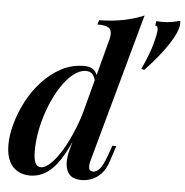

<svg xmlns="http://www.w3.org/2000/svg" viewBox="-55 -849 885 917"><g transform="rotate(5 387.0 -390.5)"><path d="M405 -85Q398 -61 401 -46Q404 -31 421 -31Q437 -31 452.5 -48.5Q468 -66 486 -117L502 -162H521L497 -89Q484 -48 462.5 -26Q441 -4 417 5Q393 14 370 14Q308 14 296 -35Q290 -53 292 -79Q294 -105 304 -139L444 -667Q453 -701 441 -717Q429 -733 380 -733L387 -754Q453 -755 504 -765.5Q555 -776 601 -795ZM171 -30Q191 -30 217 -54.5Q243 -79 270.5 -124.5Q298 -170 323.5 -234Q349 -298 367 -376L352 -268Q317 -169 282.5 -107Q248 -45 209 -15.5Q170 14 121 14Q89 14 63 -0.5Q37 -15 22 -45.5Q7 -76 7 -124Q7 -170 22 -224.5Q37 -279 65 -333Q93 -387 134 -431.5Q175 -476 225.5 -503Q276 -530 336 -530Q366 -530 383 -514.5Q400 -499 402 -470L394 -450Q390 -480 378 -493.5Q366 -507 346 -507Q316 -507 285.5 -483Q255 -459 228 -417.5Q201 -376 180 -324Q159 -272 147 -215.5Q135 -159 135 -105Q135 -67 143.5 -48.5Q152 -30 171 -30ZM608 -540Q642 -614 655.5 -664Q669 -714 669 -733Q669 -752 656 -752L659 -773Q666 -773 672 -772.5Q678 -772 684 -772Q714 -772 735 -776Q756 -780 772 -784Q774 -782 774 -774Q774 -736 733 -673Q692 -610 622 -536Z"/></g></svg>

Font: Playfair Display SemiBold
Style: Italic
Weight: 600
Italic angle: -14°
Designer: Claus Eggers Sørensen
Foundry: Claus Eggers Sørensen
Version: Version 1.203